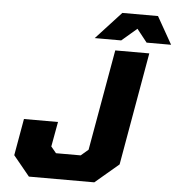

<svg xmlns="http://www.w3.org/2000/svg" viewBox="-61 -1004 982 1062"><g transform="rotate(5 429.5 -473.5)"><path d="M435 -795 575 -947H773L859 -795H723L666 -867L582 -795ZM139 0 48 -111 84 -315H273L248 -177L277 -142H414L455 -177L554 -737H743L633 -111L502 0Z"/></g></svg>

Font: Tomorrow
Style: Bold Italic
Weight: 700
Italic angle: -10°
Designer: Tony de Marco, Monica Rizzolli
Foundry: Just in Type
Version: Version 2.002